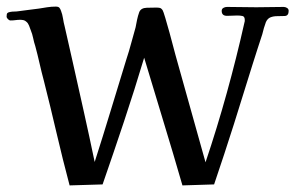

<svg xmlns="http://www.w3.org/2000/svg" viewBox="-21 -561 895 582"><path d="M854 -528Q854 -513 842 -512.5Q830 -512 819 -512Q808 -512 799 -508.5Q790 -505 785 -494Q782 -486 779 -476Q776 -466 774 -457Q767 -435 759.5 -412.5Q752 -390 745 -367Q717 -276 688 -184.5Q659 -93 628 -2L532 1Q504 -96 474.5 -192.5Q445 -289 416 -386Q387 -289 355 -193Q323 -97 290 -2L190 1Q169 -78 150.5 -157.5Q132 -237 112 -316Q105 -342 99 -368.5Q93 -395 86 -421Q82 -433 79.5 -445.5Q77 -458 72 -470Q70 -476 67 -483.5Q64 -491 59 -495Q55 -499 50 -500Q45 -501 40 -501Q33 -501 26 -500Q19 -499 11 -499Q7 -499 3 -503Q-1 -507 -1 -511Q-1 -519 1.5 -521.5Q4 -524 11 -525Q16 -526 22.5 -526Q29 -526 35 -527Q50 -529 65.5 -531Q81 -533 97 -535Q109 -537 122 -539Q135 -541 148 -541Q156 -541 159 -537.5Q162 -534 164 -528Q168 -518 170 -505Q172 -492 175 -481L199 -375Q216 -299 233 -223Q250 -147 266 -70Q291 -148 314.5 -225.5Q338 -303 362 -381Q370 -405 376.5 -429.5Q383 -454 390 -478Q392 -489 394.5 -501Q397 -513 401 -524Q406 -537 424 -537.5Q442 -538 453 -538Q459 -538 463.5 -537Q468 -536 472 -530Q474 -527 480 -507Q486 -487 493 -461.5Q500 -436 505 -416.5Q510 -397 511 -394Q534 -313 556.5 -231.5Q579 -150 602 -69Q637 -173 666.5 -279.5Q696 -386 720 -493Q721 -495 721 -500Q721 -511 714 -512.5Q707 -514 698 -514Q691 -514 683 -513.5Q675 -513 667 -513Q651 -513 651 -528Q651 -534 656 -537Q661 -540 667 -540Q689 -540 711.5 -539.5Q734 -539 756 -539Q777 -539 797.5 -539.5Q818 -540 839 -540Q844 -540 849 -537Q854 -534 854 -528Z"/></svg>

Font: Kaisei Decol Medium
Style: Regular
Weight: 500
Designer: Font-Kai, 金井和夫
Foundry: KAZUO KANAI
Version: Version 5.003